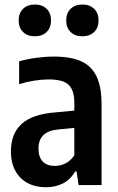

<svg xmlns="http://www.w3.org/2000/svg" viewBox="-20 -798 508 828"><path d="M418 -347.5V0H319L310 -58.5H304Q284 -23.5 251.5 -7Q219 9.5 177 9.5Q132.5 9.5 98.5 -9Q64.5 -27.5 45.8 -62.2Q27 -97 27 -144Q27 -221.5 73.5 -263.8Q120 -306 220.5 -313.5L300.5 -321V-353Q300.5 -392 289.2 -414.2Q278 -436.5 254 -446Q230 -455.5 190 -455.5Q161 -455.5 127.5 -450.2Q94 -445 62.5 -435V-533.5Q94.5 -543 135 -548.5Q175.5 -554 212 -554Q284 -554 329 -534.2Q374 -514.5 396 -469.2Q418 -424 418 -347.5ZM300.5 -128V-246.5L233 -240Q146 -232.5 146 -158Q146 -120 164.5 -101.2Q183 -82.5 217 -82.5Q240 -82.5 261.8 -93Q283.5 -103.5 300.5 -128ZM60.5 -710Q60.5 -741.5 79.5 -760Q98.5 -778.5 130.5 -778.5Q162 -778.5 181 -760Q200 -741.5 200 -710Q200 -678.5 181 -660Q162 -641.5 130.5 -641.5Q98.5 -641.5 79.5 -660Q60.5 -678.5 60.5 -710ZM265.5 -710Q265.5 -741.5 284.5 -760Q303.5 -778.5 335 -778.5Q367 -778.5 386 -760Q405 -741.5 405 -710Q405 -678.5 386 -660Q367 -641.5 335 -641.5Q303.5 -641.5 284.5 -660Q265.5 -678.5 265.5 -710Z"/></svg>

Font: Encode Sans Condensed SemiBold
Style: Regular
Weight: 600
Width: 3
Designer: Multiple Designers
Foundry: Impallari Type
Version: Version 2.000